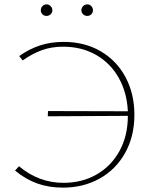

<svg xmlns="http://www.w3.org/2000/svg" viewBox="-20 -855 696 880"><path d="M167 -808Q167 -819 174.5 -827Q182 -835 193 -835Q204 -835 212 -827Q220 -819 220 -808Q220 -797 212 -789.5Q204 -782 193 -782Q182 -782 174.5 -789.5Q167 -797 167 -808ZM353 -808Q353 -819 361 -827Q369 -835 380 -835Q391 -835 398.5 -827Q406 -819 406 -808Q406 -797 398.5 -789.5Q391 -782 380 -782Q369 -782 361 -789.5Q353 -797 353 -808ZM596 -329Q596 -230 553.5 -154Q511 -78 436.5 -36.5Q362 5 268 5Q204 5 151 -14Q98 -33 49 -73L67 -93Q158 -17 271 -17Q356 -17 423 -55.5Q490 -94 528 -163.5Q566 -233 566 -324L199 -322L200 -346L566 -345Q562 -431 524 -498.5Q486 -566 420 -603.5Q354 -641 269 -641Q215 -641 170.5 -624.5Q126 -608 84 -578L68 -598Q113 -630 162.5 -646.5Q212 -663 272 -663Q368 -663 441.5 -620Q515 -577 555.5 -501Q596 -425 596 -329Z"/></svg>

Font: Ysabeau Infant Extralight
Style: Regular
Weight: 200
Designer: Christian Thalmann (Catharsis Fonts)
Version: Version 0.003